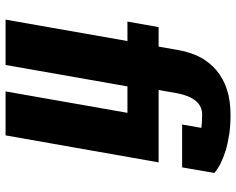

<svg xmlns="http://www.w3.org/2000/svg" viewBox="-99 -749 848 690"><g transform="rotate(90 325.0 -404.0)"><path d="M77.5 -550 57.5 -438H127.5L50.5 0H213.5L290.5 -438H385.5L308.5 0H466.5L563.5 -550H303.5L315 -616.5Q323.5 -660.5 342.5 -683.5Q362 -706.5 392 -706.5Q405 -706.5 422 -705.5Q428 -705 439.5 -703.5L427.5 -634.5H581.5L601.5 -750Q589 -761.5 569 -772Q546.5 -783 521 -791Q498 -798 461.5 -804Q429 -808.5 394 -808.5Q342 -808.5 303 -796Q264 -783.5 234 -759Q204.5 -734 186 -700Q167.5 -665 160 -621L147.5 -550Z"/></g></svg>

Font: B612
Style: Regular
Weight: 700
Italic angle: -10°
Designer: Nicolas Chauveau, Thomas Paillot, Jonathan Favre-Lamarine, Jean-Luc Vinot
Foundry: AIRBUS
Version: Version 1.008